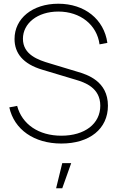

<svg xmlns="http://www.w3.org/2000/svg" viewBox="-20 -755 629 1030"><path d="M309 15C461 15 559 -64 559 -188C559 -320 447 -355 396 -370L247 -415C186 -433 103 -461 103 -547C103 -629 180 -693 293 -693C411 -693 500 -622 514 -517L556 -525C538 -652 434 -735 293 -735C154 -735 58 -656 58 -546C58 -470 103 -412 207 -381L387 -327C434 -313 518 -285 518 -188C518 -91 435 -27 309 -27C188 -27 98 -88 72 -187L30 -179C56 -60 163 15 309 15ZM314 120 281 255H314L362 120Z"/></svg>

Font: Hauora ExtraLight
Style: Regular
Weight: 200
Designer: Mikhail Sharanda
Foundry: WCYS & Co.
Version: Version 1.010